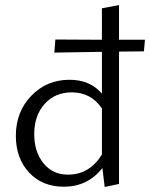

<svg xmlns="http://www.w3.org/2000/svg" viewBox="-20 -737 596 763"><path d="M556 -579 552 -533 453 -532V-6L396 6L387 -69Q328 5 234 5Q148 5 95.5 -51.5Q43 -108 43 -197Q43 -293 104.5 -356.5Q166 -420 256 -420Q338 -420 385 -365V-531L196 -528L200 -580L385 -579V-704L453 -717V-579ZM250 -43Q336 -43 385 -123V-306Q342 -370 265 -370Q199 -370 157.5 -324Q116 -278 116 -204Q116 -134 152.5 -88.5Q189 -43 250 -43Z"/></svg>

Font: EauTestInfant
Style: Regular
Weight: 400
Designer: Christian Thalmann (Catharsis Fonts)
Version: Version 0.001;PS 000.001;hotconv 1.0.88;makeotf.lib2.5.64775